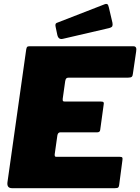

<svg xmlns="http://www.w3.org/2000/svg" viewBox="-20 -984 733 1004"><path d="M117 -725Q119 -736 122 -739Q125 -742 134 -742H678Q697 -742 692 -715L675 -599Q674 -587 669 -582.5Q664 -578 650 -578H340Q331 -578 327 -574.5Q323 -571 321 -560L308 -468Q307 -458 309.5 -455.5Q312 -453 319 -453H508Q519 -453 521.5 -449Q524 -445 522 -436L504 -305Q503 -292 488 -292H295Q283 -292 280 -276L266 -177Q265 -164 273 -164H606Q617 -164 619.5 -160Q622 -156 620 -145L603 -16Q602 -7 598 -3.5Q594 0 581 0H43Q15 0 19 -31L117 -725ZM568 -865Q570 -854 567.5 -847.5Q565 -841 550 -837L309 -781Q296 -778 289 -784Q282 -790 280 -800L271 -843Q267 -860 276 -864L528 -962Q535 -965 540.5 -962.5Q546 -960 549 -946Z"/></svg>

Font: Libre Franklin Thin Black
Style: Italic
Weight: 900
Italic angle: -8°
Version: Version 2.000